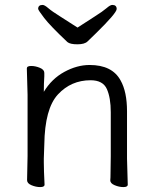

<svg xmlns="http://www.w3.org/2000/svg" viewBox="-20 -749 628 780"><path d="M496 -105 499 1Q499 11 481.5 11Q464 11 446 3.5Q428 -4 428 -16V-17Q429 -25 429 -44L430 -115V-293Q430 -352 414 -387.5Q398 -423 348 -423Q269 -423 215.5 -365.5Q162 -308 160 -162Q159 -129 158 -105V-89Q158 -59 161 1Q161 11 143.5 11Q126 11 108 3.5Q90 -4 90 -17L92 -115V-364L89 -471Q89 -481 106.5 -481Q124 -481 142 -473.5Q160 -466 160 -453V-439Q158 -411 158 -376Q190 -429 241.5 -457Q293 -485 344 -485Q436 -485 470 -422Q496 -376 496 -297ZM295 -637Q330 -660 364 -681.5Q398 -703 413 -716Q428 -729 436 -729Q454 -729 454 -712.5Q454 -696 368 -612Q348 -593 336 -581Q324 -569 294.5 -569Q265 -569 254 -578Q184 -644 159.5 -676Q135 -708 135 -713Q135 -729 153 -729Q161 -729 176 -716Q191 -703 225.5 -681.5Q260 -660 295 -637Z"/></svg>

Font: Moon Stars Kai T
Style: Regular
Weight: 400
Designer: GuiWonder
Version: Version 1.101